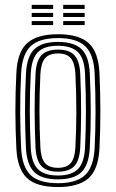

<svg xmlns="http://www.w3.org/2000/svg" viewBox="-20 -746 466 774"><path d="M213.8 8Q126.5 8 88.2 -28.8Q50 -65.5 46 -147.5Q42.2 -222.5 42 -296.4Q41.8 -370.2 46 -452.5Q50.2 -537.8 90.4 -572.9Q130.5 -608 213.8 -608Q298.5 -608 337.6 -572.1Q376.8 -536.2 381 -452.2Q384.5 -374.8 384.6 -298.8Q384.8 -222.8 381 -147.5Q376.5 -62.2 336.4 -27.1Q296.2 8 213.8 8ZM213.8 -7.5Q288.5 -7.5 323 -40.1Q357.5 -72.8 361.5 -148.8Q365 -220.2 365.1 -294.4Q365.2 -368.5 361.5 -451.2Q357.8 -527 323.4 -559.8Q289 -592.5 213.8 -592.5Q138.5 -592.5 103.9 -560Q69.2 -527.5 65.2 -451.2Q61 -365 61.4 -293.6Q61.8 -222.2 65.2 -148.5Q69 -73.2 103.2 -40.4Q137.5 -7.5 213.8 -7.5ZM213.8 -23Q146.8 -23 117.4 -53Q88 -83 84.5 -150Q81 -226 80.8 -297.1Q80.5 -368.2 84.8 -450.2Q88.2 -519.2 118.8 -548.1Q149.2 -577 213.8 -577Q278.5 -577 308.6 -547.9Q338.8 -518.8 342 -450.5Q345.8 -370.8 345.9 -299.1Q346 -227.5 342 -149.8Q338.5 -81.8 308.6 -52.4Q278.8 -23 213.8 -23ZM213.8 -38.5Q269 -38.5 294.4 -64.6Q319.8 -90.8 322.8 -151.5Q326.2 -223.8 326.4 -294.4Q326.5 -365 322.8 -449Q320 -511 293.8 -536.2Q267.5 -561.5 213.8 -561.5Q156.8 -561.5 131.9 -534.8Q107 -508 104 -448.8Q100.2 -372.8 100.1 -302Q100 -231.2 104 -150.5Q107 -90.2 132.6 -64.4Q158.2 -38.5 213.8 -38.5ZM213.8 -54Q168 -54 147 -76.6Q126 -99.2 123.2 -151Q119.8 -229.5 119.6 -299.4Q119.5 -369.2 123.2 -448.2Q126 -501.5 147.5 -523.8Q169 -546 213.8 -546Q259 -546 280 -523.4Q301 -500.8 303.5 -448.2Q307.2 -363 307 -292.5Q306.8 -222 303.5 -152Q300.8 -99.2 279.8 -76.6Q258.8 -54 213.8 -54ZM213.8 -69.5Q249 -69.5 265.4 -88.9Q281.8 -108.2 284 -152.8Q287.5 -224.8 287.8 -292.9Q288 -361 284 -447.2Q282 -491 265.9 -510.8Q249.8 -530.5 213.8 -530.5Q177.2 -530.5 161.1 -510.6Q145 -490.8 142.8 -447.5Q139 -367.5 139 -299.6Q139 -231.8 142.8 -151.8Q145 -108.5 161.2 -89Q177.5 -69.5 213.8 -69.5ZM234.8 -710V-726.5H321.2V-710ZM107.8 -710V-726.5H194.2V-710ZM107.8 -677.5V-693.8H194.2V-677.5ZM234.8 -677.5V-693.8H321.2V-677.5ZM107.8 -645V-661.2H194.2V-645ZM234.8 -645V-661.2H321.2V-645Z"/></svg>

Font: Big Shoulders Inline Text SemiBold
Style: Regular
Weight: 600
Designer: Patric King
Foundry: XO Type Co
Version: Version 1.000